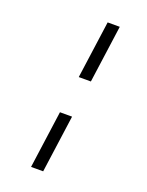

<svg xmlns="http://www.w3.org/2000/svg" viewBox="-150 -827 728 953"><g transform="rotate(20 214.0 -350.0)"><path d="M313 -752 271 -448H207L249 -752ZM243 -252 201 52H137L179 -252Z"/></g></svg>

Font: Pathway Extreme 8pt Thin 12pt Thin
Style: Italic
Weight: 250
Italic angle: -8°
Version: Version 1.001;gftools[0.9.26]